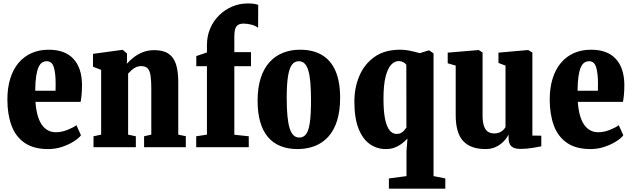

<svg xmlns="http://www.w3.org/2000/svg" viewBox="-20 -857 3676 1118"><path d="M260.5 11Q175 11 122.5 -25.8Q70 -62.5 46.5 -127.5Q23 -192.5 23 -277Q23 -345.5 39.8 -399.5Q56.5 -453.5 88.2 -491Q120 -528.5 164.2 -548Q208.5 -567.5 263.5 -567.5Q357.5 -567.5 406.8 -515.2Q456 -463 457.5 -365.5Q457.5 -330.5 455.2 -306.5Q453 -282.5 449.5 -264H186.5Q189.5 -220.5 198.5 -187.5Q207.5 -154.5 222.5 -132.2Q237.5 -110 258.2 -98.5Q279 -87 305.5 -87Q338.5 -87 372.5 -100.5Q406.5 -114 425 -128L451.5 -69.5Q440 -53 410.8 -34.2Q381.5 -15.5 342.5 -2.2Q303.5 11 260.5 11ZM185 -328.5H303.5Q303.5 -339 303.8 -349.8Q304 -360.5 304 -371Q304 -431 293.2 -465.8Q282.5 -500.5 252 -500.5Q238 -500.5 226 -493.2Q214 -486 205 -467.2Q196 -448.5 190.8 -415Q185.5 -381.5 185 -328.5Z M569 -73V-450L521.5 -468.5V-543.5L691 -566.5H695L719.5 -545.5V-509L718.5 -485.5Q735.5 -505 758.8 -523.2Q782 -541.5 811.8 -553.2Q841.5 -565 879 -565Q930.5 -565 961 -544.5Q991.5 -524 1004.8 -482.8Q1018 -441.5 1018 -379.5V-73L1062 -64V0H819V-63.5L861 -73V-342Q861 -387 856.8 -415.8Q852.5 -444.5 840 -458.2Q827.5 -472 803 -472Q785 -472 770.8 -465.2Q756.5 -458.5 745.8 -448.2Q735 -438 726 -428.5V-73L771 -63.5V0H524.5V-63.5Z M1122.5 0V-63.5L1185 -73V-471.5H1123V-530.5L1185 -551.5V-595Q1185 -646.5 1203.8 -690.8Q1222.5 -735 1255.8 -767.8Q1289 -800.5 1332 -818.8Q1375 -837 1423.5 -837Q1448.5 -837 1463.5 -834Q1478.5 -831 1483.5 -828.5L1483 -695Q1468 -707 1444.8 -713.2Q1421.5 -719.5 1399 -719.5Q1377 -719.5 1365.2 -711.2Q1353.5 -703 1349 -686.5Q1344.5 -670 1344.5 -645.5V-553.5H1441.5V-471.5H1344.5V-72.5L1428.5 -63.5V0Z M1480 -270.5Q1480 -346.5 1498 -402.2Q1516 -458 1549.2 -494.8Q1582.5 -531.5 1627.8 -549.5Q1673 -567.5 1727 -567.5Q1803 -567.5 1855 -536.5Q1907 -505.5 1933.8 -443.5Q1960.5 -381.5 1960.5 -288Q1960.5 -210 1942.5 -153.5Q1924.5 -97 1891.2 -60.5Q1858 -24 1812.5 -6.5Q1767 11 1712 11Q1656 11 1612.5 -6.8Q1569 -24.5 1539.5 -59.8Q1510 -95 1495 -147.8Q1480 -200.5 1480 -270.5ZM1723 -56Q1747 -56 1762 -75.5Q1777 -95 1784 -142Q1791 -189 1791 -270.5Q1791 -332 1787.2 -375.8Q1783.5 -419.5 1775.2 -447Q1767 -474.5 1753.2 -487.5Q1739.5 -500.5 1720 -500.5Q1696 -500.5 1680.5 -480.8Q1665 -461 1657.2 -414Q1649.5 -367 1649.5 -286Q1649.5 -224.5 1653.8 -180.8Q1658 -137 1666.8 -109.5Q1675.5 -82 1689.5 -69Q1703.5 -56 1723 -56Z M2244.5 241.5V182L2347 168.5V23L2352.5 -50Q2336 -32.5 2317.2 -18.8Q2298.5 -5 2276.5 3Q2254.5 11 2226 11Q2176 11 2134.5 -17.2Q2093 -45.5 2068.2 -106.8Q2043.5 -168 2043.5 -265.5Q2043.5 -346.5 2072.5 -415Q2101.5 -483.5 2160.5 -525.5Q2219.5 -567.5 2309.5 -567.5Q2341 -567.5 2373.5 -560.2Q2406 -553 2424 -547.5L2474 -563H2480.5L2504.5 -546V168.5L2573 182V241.5ZM2289 -77Q2304.5 -77 2315 -82.8Q2325.5 -88.5 2333 -97Q2340.5 -105.5 2346.5 -114L2346 -480Q2340 -488.5 2328 -495Q2316 -501.5 2302.5 -501.5Q2278 -501.5 2258 -480.5Q2238 -459.5 2225.5 -411.5Q2213 -363.5 2213 -281.5Q2213 -209.5 2222.2 -164.2Q2231.5 -119 2248.8 -98Q2266 -77 2289 -77Z M3009 10Q2973 10 2957.2 -5.8Q2941.5 -21.5 2941.5 -51V-73.5Q2929.5 -50.5 2910.5 -31.5Q2891.5 -12.5 2865.8 -0.8Q2840 11 2807.5 11Q2720 11 2676.8 -36Q2633.5 -83 2633.5 -187V-475L2587 -488.5V-550.5L2766 -565.5H2768L2790 -551V-185Q2790 -146.5 2798 -123.5Q2806 -100.5 2821 -90.2Q2836 -80 2858 -80Q2872.5 -80 2884.8 -84.2Q2897 -88.5 2906.8 -96.8Q2916.5 -105 2923.5 -117V-475L2882.5 -490.5V-550.5L3052.5 -565.5H3056L3080 -551V-67.5L3132 -67V-5Q3114 -1.5 3081 4.2Q3048 10 3009 10Z M3418.5 11Q3333 11 3280.5 -25.8Q3228 -62.5 3204.5 -127.5Q3181 -192.5 3181 -277Q3181 -345.5 3197.8 -399.5Q3214.5 -453.5 3246.2 -491Q3278 -528.5 3322.2 -548Q3366.5 -567.5 3421.5 -567.5Q3515.5 -567.5 3564.8 -515.2Q3614 -463 3615.5 -365.5Q3615.5 -330.5 3613.2 -306.5Q3611 -282.5 3607.5 -264H3344.5Q3347.5 -220.5 3356.5 -187.5Q3365.5 -154.5 3380.5 -132.2Q3395.5 -110 3416.2 -98.5Q3437 -87 3463.5 -87Q3496.5 -87 3530.5 -100.5Q3564.5 -114 3583 -128L3609.5 -69.5Q3598 -53 3568.8 -34.2Q3539.5 -15.5 3500.5 -2.2Q3461.5 11 3418.5 11ZM3343 -328.5H3461.5Q3461.5 -339 3461.8 -349.8Q3462 -360.5 3462 -371Q3462 -431 3451.2 -465.8Q3440.5 -500.5 3410 -500.5Q3396 -500.5 3384 -493.2Q3372 -486 3363 -467.2Q3354 -448.5 3348.8 -415Q3343.5 -381.5 3343 -328.5Z"/></svg>

Font: Merriweather 24pt SemiCondensed Black
Style: Regular
Weight: 900
Width: 4
Designer: Eben Sorkin
Foundry: Eben Sorkin
Version: Version 2.100